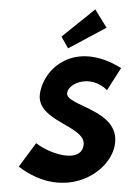

<svg xmlns="http://www.w3.org/2000/svg" viewBox="-20 -384 278 409"><path d="M57 -79 20 -29C118 46 217 -16 225 -78C235 -151 119 -158 123 -186C126 -208 174 -226 208 -192L238 -239C141 -299 73 -240 65 -184C57 -125 164 -116 158 -75C153 -36 89 -54 57 -79ZM111 -306 125 -281 207 -325 183 -364Z"/></svg>

Font: Hussar Tani
Style: DwaKurs
Weight: 700
Foundry: Cannot Into Space Fonts
Version: Version 0.92